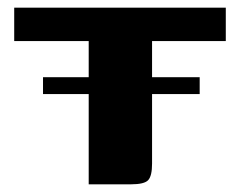

<svg xmlns="http://www.w3.org/2000/svg" viewBox="-20 -480 625 500"><path d="M92 -279H211V-373H17V-460H568V-373H376V-279H500V-235H376V-54Q376 -22 366 -11Q356 0 321 0H211V-235H92Z"/></svg>

Font: Genos Thin
Style: Bold
Weight: 700
Version: Version 1.010